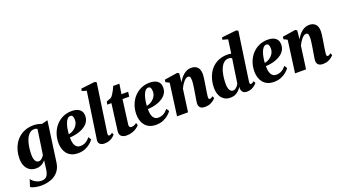

<svg xmlns="http://www.w3.org/2000/svg" viewBox="-73 -1579 4638 2593"><g transform="rotate(-20 2246.0 -282.0)"><path d="M477 26.5Q468.5 90.5 440 134Q411.5 177.5 369.8 203.5Q328 229.5 279.5 241Q231 252.5 181.5 252.5Q149 252.5 119 247.8Q89 243 65 235.2Q41 227.5 27 218.5L61 113.5Q69 131 91.8 149.2Q114.5 167.5 144.2 180Q174 192.5 203 192.5Q236 192.5 258.5 180.2Q281 168 294.5 140.8Q308 113.5 314 68.5L330 -56.5Q316 -39 296.8 -23.8Q277.5 -8.5 252 1Q226.5 10.5 194 10.5Q140 10.5 102 -14.8Q64 -40 44 -85.2Q24 -130.5 24 -190.5Q24 -246.5 37.5 -299.5Q51 -352.5 78 -397.8Q105 -443 144.8 -477.2Q184.5 -511.5 237.5 -530.8Q290.5 -550 356 -550Q387.5 -550 418.5 -543Q449.5 -536 471 -527.5L557 -549ZM391 -485Q384 -490 373.2 -493.8Q362.5 -497.5 347.5 -497.5Q311.5 -497.5 285.2 -477.5Q259 -457.5 241.2 -424Q223.5 -390.5 213 -349.2Q202.5 -308 198 -265.2Q193.5 -222.5 193.5 -184Q193.5 -154 198.5 -131.8Q203.5 -109.5 212.5 -95.2Q221.5 -81 233.5 -74.2Q245.5 -67.5 259.5 -67.5Q275.5 -67.5 290.5 -76.8Q305.5 -86 318 -100.2Q330.5 -114.5 338.5 -128.5Z M1023.5 -104Q1010 -83.5 979.8 -56.2Q949.5 -29 903.2 -8.8Q857 11.5 796 11.5Q740.5 11.5 701.5 -7Q662.5 -25.5 638.2 -56.8Q614 -88 603 -126.8Q592 -165.5 591.5 -206Q591 -281.5 614.5 -345Q638 -408.5 680.2 -455.2Q722.5 -502 779.5 -528Q836.5 -554 903 -554Q957.5 -554 991.2 -538.5Q1025 -523 1041 -496.5Q1057 -470 1057.5 -437Q1058.5 -390 1039.2 -355Q1020 -320 987.8 -295.8Q955.5 -271.5 916.2 -256.5Q877 -241.5 837 -234.5Q797 -227.5 763 -226.5Q762 -190 767.2 -161Q772.5 -132 784 -111.5Q795.5 -91 814 -80Q832.5 -69 857.5 -69Q893 -69 919.8 -81Q946.5 -93 965.8 -110.5Q985 -128 998.5 -144.5ZM867.5 -498Q841 -498 822.2 -476.2Q803.5 -454.5 791.2 -420.2Q779 -386 772.2 -346.8Q765.5 -307.5 763.5 -272.5Q780 -274.5 799.8 -282.2Q819.5 -290 838.8 -303.5Q858 -317 874.2 -336Q890.5 -355 899.8 -379.5Q909 -404 908 -433.5Q907 -467.5 896.5 -482.8Q886 -498 867.5 -498Z M1256 -104Q1254.5 -86.5 1258.8 -78Q1263 -69.5 1273.5 -69.5Q1281 -69.5 1291 -73.8Q1301 -78 1318 -92L1331 -61Q1320 -48 1300 -31.2Q1280 -14.5 1249 -2Q1218 10.5 1175 10.5Q1155.5 10.5 1136.2 4Q1117 -2.5 1104.8 -17.2Q1092.5 -32 1092.5 -56Q1092.5 -61.5 1093.5 -69Q1094.5 -76.5 1095.5 -84.2Q1096.5 -92 1097.5 -97.5L1192.5 -741.5L1126.5 -761.5L1134 -794L1334 -817L1357.5 -802.5Z M1571 -189.5Q1568.5 -170.5 1566.5 -155.2Q1564.5 -140 1563 -128.5Q1561.5 -117 1561.5 -109Q1561.5 -92 1570.8 -83.8Q1580 -75.5 1595.5 -75.5Q1614.5 -75.5 1633.2 -82.8Q1652 -90 1669 -105.5L1681 -70.5Q1664.5 -51 1637.8 -32.2Q1611 -13.5 1574.2 -1.5Q1537.5 10.5 1490.5 10.5Q1451 10.5 1423.2 -9.5Q1395.5 -29.5 1397 -75Q1397 -78 1397.8 -84.5Q1398.5 -91 1400.2 -103.5Q1402 -116 1404.8 -137.5Q1407.5 -159 1411.5 -192L1448 -470.5H1388L1397 -512.5L1464.5 -539Q1480.5 -552.5 1496.2 -576.8Q1512 -601 1526.2 -628.8Q1540.5 -656.5 1550.5 -680.5H1639L1617 -537.5H1713L1703.5 -470.5H1607.5Z M2144 -104Q2130.5 -83.5 2100.2 -56.2Q2070 -29 2023.8 -8.8Q1977.5 11.5 1916.5 11.5Q1861 11.5 1822 -7Q1783 -25.5 1758.8 -56.8Q1734.5 -88 1723.5 -126.8Q1712.5 -165.5 1712 -206Q1711.5 -281.5 1735 -345Q1758.5 -408.5 1800.8 -455.2Q1843 -502 1900 -528Q1957 -554 2023.5 -554Q2078 -554 2111.8 -538.5Q2145.5 -523 2161.5 -496.5Q2177.5 -470 2178 -437Q2179 -390 2159.8 -355Q2140.5 -320 2108.2 -295.8Q2076 -271.5 2036.8 -256.5Q1997.5 -241.5 1957.5 -234.5Q1917.5 -227.5 1883.5 -226.5Q1882.5 -190 1887.8 -161Q1893 -132 1904.5 -111.5Q1916 -91 1934.5 -80Q1953 -69 1978 -69Q2013.5 -69 2040.2 -81Q2067 -93 2086.2 -110.5Q2105.5 -128 2119 -144.5ZM1988 -498Q1961.5 -498 1942.8 -476.2Q1924 -454.5 1911.8 -420.2Q1899.5 -386 1892.8 -346.8Q1886 -307.5 1884 -272.5Q1900.5 -274.5 1920.2 -282.2Q1940 -290 1959.2 -303.5Q1978.5 -317 1994.8 -336Q2011 -355 2020.2 -379.5Q2029.5 -404 2028.5 -433.5Q2027.5 -467.5 2017 -482.8Q2006.5 -498 1988 -498Z M2433.5 -410Q2448 -437 2467 -462Q2486 -487 2509.5 -507Q2533 -527 2560.8 -538.8Q2588.5 -550.5 2620.5 -550.5Q2677 -550.5 2709.8 -517.8Q2742.5 -485 2742.5 -416.5Q2742.5 -397 2738.8 -367.2Q2735 -337.5 2730 -305.8Q2725 -274 2720.5 -247Q2717 -222 2712.2 -194.2Q2707.5 -166.5 2704 -141Q2700.5 -115.5 2699.5 -98Q2699.5 -80 2705.5 -74.8Q2711.5 -69.5 2718 -69.5Q2726.5 -69.5 2736.8 -74.5Q2747 -79.5 2762.5 -91.5L2775.5 -60.5Q2768 -51 2748 -34Q2728 -17 2696 -3.2Q2664 10.5 2619.5 10.5Q2586.5 10.5 2567.5 0Q2548.5 -10.5 2540.5 -27.5Q2532.5 -44.5 2532.5 -64.5Q2532.5 -74.5 2534.8 -91.8Q2537 -109 2540.5 -130.2Q2544 -151.5 2548 -174Q2552 -196.5 2555 -216.5Q2558.5 -238 2562.2 -261.5Q2566 -285 2569.2 -308.2Q2572.5 -331.5 2574.5 -352.8Q2576.5 -374 2576 -391Q2575.5 -414.5 2572.2 -427.5Q2569 -440.5 2561.2 -446Q2553.5 -451.5 2540.5 -451.5Q2525.5 -451.5 2509.2 -440.8Q2493 -430 2477.2 -411.8Q2461.5 -393.5 2447.2 -370.8Q2433 -348 2422.5 -324L2378 0H2220L2282 -460.5L2229.5 -487.5L2235.5 -521.5L2423 -550.5L2446.5 -536Z M3292.5 -104.5Q3290.5 -87 3294.5 -78.2Q3298.5 -69.5 3309 -69.5Q3317.5 -69.5 3328.2 -74.2Q3339 -79 3355 -92L3368.5 -60.5Q3359 -49.5 3339.8 -32.8Q3320.5 -16 3291.8 -2.8Q3263 10.5 3224.5 10.5Q3183 10.5 3164.5 -10.8Q3146 -32 3144.5 -65L3145.5 -87.5Q3134 -65 3112.2 -42.2Q3090.5 -19.5 3059 -4.5Q3027.5 10.5 2985.5 10.5Q2931.5 10.5 2894.5 -15.5Q2857.5 -41.5 2838.5 -86.8Q2819.5 -132 2819.5 -190Q2819.5 -245.5 2832.2 -298.5Q2845 -351.5 2870.8 -397.2Q2896.5 -443 2935.5 -477.5Q2974.5 -512 3027.5 -531.5Q3080.5 -551 3147 -551Q3159.5 -551 3172.8 -549.2Q3186 -547.5 3197 -545L3224.5 -741L3149 -762L3155.5 -794L3368 -817L3393.5 -802.5ZM3187.5 -483Q3179.5 -488.5 3167.5 -492.8Q3155.5 -497 3140 -497Q3104 -497 3077.8 -477.2Q3051.5 -457.5 3033.8 -424.5Q3016 -391.5 3005.8 -350.8Q2995.5 -310 2991 -266.8Q2986.5 -223.5 2986.5 -184Q2986.5 -145.5 2995 -119.5Q3003.5 -93.5 3018.2 -80.5Q3033 -67.5 3051.5 -67.5Q3069 -67.5 3085.2 -78.2Q3101.5 -89 3114.8 -105.2Q3128 -121.5 3136 -137.5Z M3840 -104Q3826.5 -83.5 3796.2 -56.2Q3766 -29 3719.8 -8.8Q3673.5 11.5 3612.5 11.5Q3557 11.5 3518 -7Q3479 -25.5 3454.8 -56.8Q3430.5 -88 3419.5 -126.8Q3408.5 -165.5 3408 -206Q3407.5 -281.5 3431 -345Q3454.5 -408.5 3496.8 -455.2Q3539 -502 3596 -528Q3653 -554 3719.5 -554Q3774 -554 3807.8 -538.5Q3841.5 -523 3857.5 -496.5Q3873.5 -470 3874 -437Q3875 -390 3855.8 -355Q3836.5 -320 3804.2 -295.8Q3772 -271.5 3732.8 -256.5Q3693.5 -241.5 3653.5 -234.5Q3613.5 -227.5 3579.5 -226.5Q3578.5 -190 3583.8 -161Q3589 -132 3600.5 -111.5Q3612 -91 3630.5 -80Q3649 -69 3674 -69Q3709.5 -69 3736.2 -81Q3763 -93 3782.2 -110.5Q3801.5 -128 3815 -144.5ZM3684 -498Q3657.5 -498 3638.8 -476.2Q3620 -454.5 3607.8 -420.2Q3595.5 -386 3588.8 -346.8Q3582 -307.5 3580 -272.5Q3596.5 -274.5 3616.2 -282.2Q3636 -290 3655.2 -303.5Q3674.5 -317 3690.8 -336Q3707 -355 3716.2 -379.5Q3725.5 -404 3724.5 -433.5Q3723.5 -467.5 3713 -482.8Q3702.5 -498 3684 -498Z M4129.5 -410Q4144 -437 4163 -462Q4182 -487 4205.5 -507Q4229 -527 4256.8 -538.8Q4284.5 -550.5 4316.5 -550.5Q4373 -550.5 4405.8 -517.8Q4438.5 -485 4438.5 -416.5Q4438.5 -397 4434.8 -367.2Q4431 -337.5 4426 -305.8Q4421 -274 4416.5 -247Q4413 -222 4408.2 -194.2Q4403.5 -166.5 4400 -141Q4396.5 -115.5 4395.5 -98Q4395.5 -80 4401.5 -74.8Q4407.5 -69.5 4414 -69.5Q4422.5 -69.5 4432.8 -74.5Q4443 -79.5 4458.5 -91.5L4471.5 -60.5Q4464 -51 4444 -34Q4424 -17 4392 -3.2Q4360 10.5 4315.5 10.5Q4282.5 10.5 4263.5 0Q4244.5 -10.5 4236.5 -27.5Q4228.5 -44.5 4228.5 -64.5Q4228.5 -74.5 4230.8 -91.8Q4233 -109 4236.5 -130.2Q4240 -151.5 4244 -174Q4248 -196.5 4251 -216.5Q4254.5 -238 4258.2 -261.5Q4262 -285 4265.2 -308.2Q4268.5 -331.5 4270.5 -352.8Q4272.5 -374 4272 -391Q4271.5 -414.5 4268.2 -427.5Q4265 -440.5 4257.2 -446Q4249.5 -451.5 4236.5 -451.5Q4221.5 -451.5 4205.2 -440.8Q4189 -430 4173.2 -411.8Q4157.5 -393.5 4143.2 -370.8Q4129 -348 4118.5 -324L4074 0H3916L3978 -460.5L3925.5 -487.5L3931.5 -521.5L4119 -550.5L4142.5 -536Z"/></g></svg>

Font: Merriweather 60pt Black
Style: Italic
Weight: 900
Italic angle: -7.8°
Version: Version 2.101